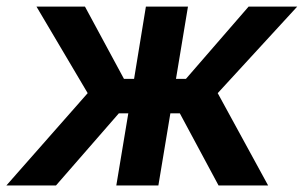

<svg xmlns="http://www.w3.org/2000/svg" viewBox="-41 -566 928 586"><path d="M-21.5 0 226.6 -281.7 70.3 -545.9H218.3L337.4 -325.2H368.2L404.3 -545.9H532.7L496.1 -325.2H526.4L717.8 -545.9H866.2L623.5 -281.7L777.3 0H626L507.8 -220.2H479L442.4 0H314L350.6 -220.2H321.8L129.9 0Z"/></svg>

Font: Inter Semi Bold
Style: Italic
Weight: 600
Italic angle: -9.39999°
Designer: Rasmus Andersson
Foundry: rsms
Version: Version 4.000;git-3c8e0fc